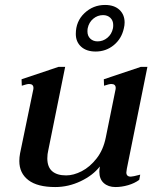

<svg xmlns="http://www.w3.org/2000/svg" viewBox="-20 -745 643 775"><path d="M286 -608Q286 -659 321 -692Q356 -725 404 -725Q441 -725 462 -705.5Q483 -686 483 -654Q483 -643 480 -631Q471 -589 439.5 -563Q408 -537 366 -537Q329 -537 307.5 -556.5Q286 -576 286 -608ZM333 -618Q333 -600 344.5 -589Q356 -578 374 -578Q396 -578 413.5 -592.5Q431 -607 436 -631Q437 -636 437 -644Q437 -662 425.5 -673Q414 -684 396 -684Q374 -684 356.5 -669.5Q339 -655 334 -631Q333 -626 333 -618ZM508 -32Q516 -32 546 -40L542 -19Q523 -5 497 2.5Q471 10 446 10Q417 10 399 -6Q381 -22 381 -52Q381 -59 383 -73Q355 -37 305.5 -13.5Q256 10 203 10Q131 10 94.5 -18Q58 -46 58 -95Q58 -110 61 -126L114 -382Q115 -385 115 -390Q115 -406 97 -406Q89 -406 68 -399L67 -425L216 -475H243L175 -139Q171 -123 171 -106Q171 -71 190.5 -54Q210 -37 247 -37Q277 -37 310 -54Q343 -71 370 -105.5Q397 -140 407 -190L446 -382Q447 -385 447 -390Q447 -406 429 -406Q421 -406 400 -399L399 -425L548 -475H575L492 -64Q490 -52 490 -49Q490 -32 508 -32Z"/></svg>

Font: Taviraj Medium
Style: Italic
Weight: 500
Italic angle: -12°
Designer: Katatrad Team
Foundry: CadsonDemak
Version: Version 1.001